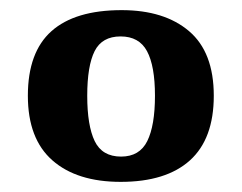

<svg xmlns="http://www.w3.org/2000/svg" viewBox="-20 -739 477 379"><path d="M218.3 -380Q131.7 -380 83.4 -422.5Q35 -465 35 -550Q35 -636 81.6 -677.5Q128.2 -719 220.2 -719Q304.4 -719 353.2 -677.5Q402 -636 402 -550Q402 -465 355 -422.5Q307.9 -380 218.3 -380ZM219 -429.9Q255.5 -429.9 270.7 -460.5Q285.9 -491.2 285.9 -550Q285.9 -608.8 270.2 -638Q254.6 -667.1 218 -667.1Q181.5 -667.1 166.8 -638.1Q152.2 -609 152.2 -550Q152.2 -491.2 166.9 -460.5Q181.7 -429.9 219 -429.9Z"/></svg>

Font: Noto Serif Sinhala
Style: Regular
Weight: 400
Designer: Jelle Bosma - Monotype Design Team
Foundry: Monotype Imaging Inc.
Version: Version 2.006